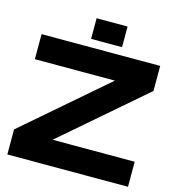

<svg xmlns="http://www.w3.org/2000/svg" viewBox="-126 -989 1001 1096"><g transform="rotate(15 374.5 -441.5)"><path d="M730 -566 246 -148H731V0H18V-148L502 -566H29V-714H730ZM492 -883V-761H309V-883Z"/></g></svg>

Font: Non Bureau Extended
Style: Bold
Weight: 700
Width: 7
Designer: Jona Saucedo
Foundry: Non Foundry
Version: Version 1.000; ttfautohint (v1.8.4)